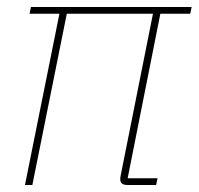

<svg xmlns="http://www.w3.org/2000/svg" viewBox="-20 -526 565 546"><path d="M342 0Q322 0 322 -16Q322 -21 323 -26Q324 -31 325 -36L415 -487H170L72 0H51L149 -487H64L68 -506H525L521 -487H436L343 -19H428L424 0Z"/></svg>

Font: IBM Plex Sans Condensed Thin
Style: Italic
Weight: 100
Width: 3
Italic angle: -11°
Designer: Mike Abbink, Paul van der Laan, Pieter van Rosmalen
Foundry: Bold Monday
Version: Version 1.3